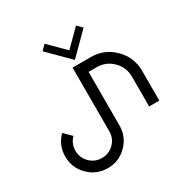

<svg xmlns="http://www.w3.org/2000/svg" viewBox="-193 -830 1167 1199"><g transform="rotate(-30 390.5 -230.5)"><path d="M366.2 -449.2H498Q595.2 -449.2 663.8 -380.6Q732.4 -312 732.4 -214.8V0H659.2V-214.8Q659.2 -281.7 612.1 -328.9Q564.9 -376 498 -376H439.5V9.8Q439.5 90.8 382.3 147.9Q325.2 205.1 244.1 205.1Q163.1 205.1 106 147.9Q48.8 90.8 48.8 9.8Q48.8 -71.3 106 -128.4L157.7 -76.7Q122.1 -41 122.1 9.8Q122.1 60.5 157.7 96.2Q193.4 131.8 244.1 131.8Q294.9 131.8 330.6 96.2Q366.2 60.5 366.2 9.8ZM402.8 -552.7 516.1 -666 550.8 -631.3 402.8 -483.4 254.9 -631.3 289.6 -666Z"/></g></svg>

Font: Catrinity
Style: Regular
Weight: 400
Designer: Alexander Lange
Foundry: High-Logic / Made with FontCreator
Version: Version 2.090;May 20, 2024;FontCreator 15.0.0.2974 64-bit